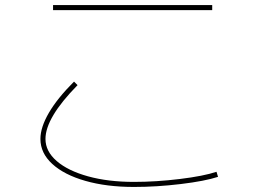

<svg xmlns="http://www.w3.org/2000/svg" viewBox="-20 -725 1040 760"><path d="M140 -175Q140 -221 173.5 -278.5Q207 -336 273 -402L287 -388Q160 -259 160 -175Q160 -126 204.5 -87.5Q249 -49 328.5 -27Q408 -5 510 -5Q598 -5 692 -16.5Q786 -28 837 -45L843 -25Q791 -8 695.5 3.5Q600 15 510 15Q402 15 318 -9Q234 -33 187 -76Q140 -119 140 -175ZM190 -705H820V-685H190Z"/></svg>

Font: Enso Thin
Style: Regular
Weight: 100
Designer: Coji Morishita
Foundry: UNDERFOREST DESIGN
Version: Version 1.000